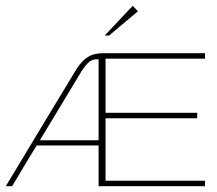

<svg xmlns="http://www.w3.org/2000/svg" viewBox="-20 -644 750 664"><path d="M0 0Q24 -40 48 -79.5Q72 -119 95.5 -158.5Q119 -198 143 -237.5Q167 -277 191 -316.5Q215 -356 239 -396Q256 -425 272.5 -438.5Q289 -452 304.5 -456Q320 -460 334 -460H689Q689 -455 689 -450.5Q689 -446 689 -441H345V-254H662V-235Q583 -235 504 -235Q425 -235 345 -235V-19H689V0Q597 0 505 0Q413 0 321 0V-141H107Q85 -106 64 -70.5Q43 -35 22 0ZM118 -159Q169 -159 220 -159Q271 -159 321 -159Q321 -230 321 -299.5Q321 -369 321 -439Q320 -439 318.5 -439Q317 -439 315 -439Q297 -439 284.5 -426.5Q272 -414 261 -396Q225 -337 189.5 -277.5Q154 -218 118 -159ZM342 -521 439 -624 457 -605 357 -521Z"/></svg>

Font: Genos Thin Thin
Style: Regular
Weight: 250
Version: Version 1.010